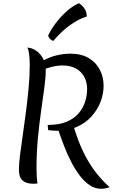

<svg xmlns="http://www.w3.org/2000/svg" viewBox="-20 -1120 715 1188"><path d="M430 -357Q459 -255 495 -181Q531 -107 572.5 -54Q614 -1 658 38Q647 43 633 45.5Q619 48 605 48Q567 48 534 25.5Q501 3 472 -35.5Q443 -74 418.5 -122.5Q394 -171 373.5 -224.5Q353 -278 336 -330ZM241 -741Q284 -767 330 -777.5Q376 -788 414 -788Q484 -788 530 -760Q576 -732 598.5 -687Q621 -642 621 -589Q621 -540 602.5 -491Q584 -442 547.5 -401Q511 -360 457 -335.5Q403 -311 333 -311Q319 -311 305.5 -312Q292 -313 278 -315L275 -347Q346 -347 393 -367Q440 -387 467.5 -420Q495 -453 507 -492Q519 -531 519 -570Q519 -609 502.5 -642Q486 -675 452 -695Q418 -715 365 -715Q342 -715 314.5 -709.5Q287 -704 257 -693ZM97 -69Q97 -105 104 -161Q111 -217 121 -285Q131 -353 140.5 -427Q150 -501 157 -575Q164 -649 164 -716Q164 -795 150 -826Q180 -823 205.5 -805Q231 -787 247 -756.5Q263 -726 263 -683Q263 -642 254.5 -578Q246 -514 234.5 -434.5Q223 -355 214.5 -265.5Q206 -176 206 -83Q206 -60 207 -35.5Q208 -11 212 15Q203 16 197 16.5Q191 17 186 17Q143 17 120 -3Q97 -23 97 -69ZM278 -900Q294 -935 324.5 -976Q355 -1017 393.5 -1051Q432 -1085 469 -1100Q476 -1096 487 -1086Q498 -1076 507 -1060Q516 -1044 517 -1018Q475 -1005 435 -979Q395 -953 363 -923Q331 -893 310 -867Q298 -870 289 -879.5Q280 -889 278 -900Z"/></svg>

Font: Merienda
Style: Regular
Weight: 400
Designer: Eduardo Rodriguez Tunni
Foundry: Eduardo Rodriguez Tunni
Version: Version 2.001